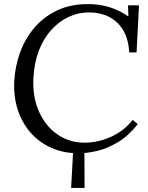

<svg xmlns="http://www.w3.org/2000/svg" viewBox="-20 -736 726 942"><path d="M329 186 339 1 394 0 395 186ZM412 -716Q468 -716 516.5 -701Q565 -686 609 -656H610L608 -710H662L650 -479H614Q609 -573 556 -624Q503 -675 416 -675Q363 -675 315.5 -652.5Q268 -630 230.5 -588Q193 -546 170.5 -487Q148 -428 144 -354Q139 -260 171.5 -188Q204 -116 262.5 -76Q321 -36 395 -36Q460 -36 524 -64.5Q588 -93 631 -148L656 -127Q610 -69 558 -38Q506 -7 456.5 4.5Q407 16 366 16Q291 16 231 -11Q171 -38 129 -86.5Q87 -135 66.5 -199.5Q46 -264 50 -339Q54 -410 78 -477Q102 -544 147 -598Q192 -652 258.5 -684Q325 -716 412 -716Z"/></svg>

Font: Lora
Style: Italic
Weight: 400
Italic angle: -3°
Designer: Olga Karpushina, Alexei Vanyashin (Cyrillic)
Foundry: Cyreal
Version: Version 3.008